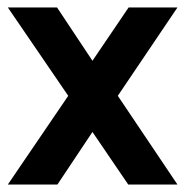

<svg xmlns="http://www.w3.org/2000/svg" viewBox="-20 -495 511 515"><path d="M1 -475 163 -238 1 0H134L228 -141L324 0H456L296 -238L456 -475H325L228 -332L133 -475Z"/></svg>

Font: Mint Spirit
Style: Bold
Weight: 700
Designer: HARENDAL Hirwen
Foundry: Arkandis Digital Foundry.
Version: Version 1.004;FFEdit